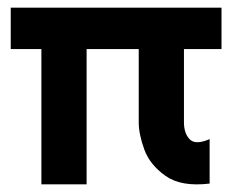

<svg xmlns="http://www.w3.org/2000/svg" viewBox="-20 -473 606 501"><path d="M88 8V-345H8V-453H558V-345H460V-154Q460 -125 475 -109.5Q490 -94 527 -110V6Q453 15 412 -14Q371 -43 356.5 -83Q342 -123 342 -154V-345H206V8Z"/></svg>

Font: Lil Grotesk Bold
Style: Regular
Weight: 700
Designer: Bastien Sozeau
Foundry: NBR — Bastien Sozeau
Version: Version 4.002; ttfautohint (v1.8.4.7-5d5b)